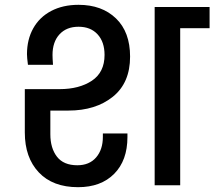

<svg xmlns="http://www.w3.org/2000/svg" viewBox="-20 -769 890 797"><path d="M189 -310V-212Q189 -154 216.5 -118.5Q244 -83 301 -83Q351 -83 379 -115.5Q407 -148 407 -201V-215H509V-200Q509 -103 454 -47.5Q399 8 304 8Q199 8 141 -53.5Q83 -115 83 -219V-399H227Q309 -399 361.5 -434Q414 -469 414 -541Q414 -595 385 -626.5Q356 -658 306 -658Q256 -658 227 -626.5Q198 -595 198 -541Q198 -528 200 -500H96Q92 -530 92 -544Q92 -605 118 -651.5Q144 -698 192.5 -723.5Q241 -749 306 -749Q403 -749 461.5 -692.5Q520 -636 520 -534Q520 -425 448.5 -367.5Q377 -310 264 -310ZM850 -740V-652H728V0H622V-740Z"/></svg>

Font: MSTAGE Medium
Style: Regular
Weight: 500
Designer: Ninad Kale (Devanagari), Jonny Pinhorn (Latin)
Foundry: Indian Type Foundry
Version: 4.004